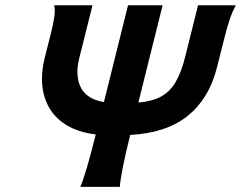

<svg xmlns="http://www.w3.org/2000/svg" viewBox="-20 -726 936 746"><path d="M611.8 -705.6 517.6 -327.6Q570.3 -332 604.7 -350.3Q639.2 -368.7 661.6 -406Q684.1 -443.4 699.7 -505.9L749.5 -705.6H896Q882.8 -680.2 874 -655.3Q865.2 -630.4 853 -582.5L822.3 -461.4Q792 -342.3 709 -275.6Q626 -209 485.8 -201.7Q448.2 -49.3 445.8 0H292Q314.5 -52.2 352.1 -203.6Q283.2 -211.9 236.3 -241.2Q189.5 -270.5 166.3 -316.4Q143.1 -362.3 143.1 -419.4Q143.1 -458 153.3 -499.5L174.3 -582.5Q184.1 -620.6 188.5 -644.8Q192.9 -668.9 192.9 -685.1Q192.9 -695.8 190.4 -705.6H339.4L296.4 -533.7Q288.1 -502.4 284.4 -483.6Q280.8 -464.8 280.8 -448.2Q280.8 -346.2 383.8 -329.6L477.5 -705.6Z"/></svg>

Font: Lesson One
Style: Bold Italic
Weight: 700
Italic angle: -14°
Designer: But Ko, Victor Gaultney, Annie Olsen, Julie Remington, Don Collingsworth, Eric Hays, Becca Hirsbrunner
Version: Version 1.100